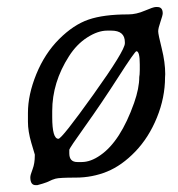

<svg xmlns="http://www.w3.org/2000/svg" viewBox="-20 -520 519 560"><path d="M132.3 -196.3V-178.7Q132.3 -115.2 150.4 -115.2Q160.2 -115.2 252.2 -243.9Q344.2 -372.6 344.2 -393.6V-397Q344.2 -430.7 304.7 -430.7H292.5Q265.6 -430.7 234.6 -410.9Q203.6 -391.1 181.2 -356Q132.3 -279.8 132.3 -196.3ZM182.1 -83V-72.8Q182.1 -47.4 205.6 -47.4H216.8Q217.3 -47.4 218.3 -47.4Q244.6 -47.4 272.9 -67.4Q331.5 -107.9 371.1 -219.7Q386.2 -262.7 386.2 -295.4L387.2 -303.2L387.7 -315.9V-332Q387.7 -370.6 377.9 -370.6Q373.5 -370.6 324.5 -294.2Q275.4 -217.8 228.8 -152.6Q182.1 -87.4 182.1 -83ZM61.5 -164.6V-190.9Q61.5 -243.7 85.9 -303.7Q110.4 -363.8 152.3 -405.8Q194.3 -447.8 238.3 -462.9Q282.2 -478 354 -478Q377.4 -478 402.3 -488.8Q427.2 -499.5 434.1 -499.5H439Q454.6 -499.5 454.6 -481Q454.6 -475.6 448 -456.5Q441.4 -437.5 441.4 -428.7Q441.4 -419.9 451.7 -378.9Q461.9 -337.9 461.9 -303.7L461.4 -294.9Q461.4 -235.4 437.7 -177.2Q414.1 -119.1 374.8 -78.1Q335.4 -37.1 292.2 -19.5Q249 -2 200.9 -2Q152.8 -2 141.8 1.2Q130.9 4.4 124.8 7.8Q118.7 11.2 104.5 15.6Q90.3 20 88.9 20H84Q68.4 20 68.4 -2.9Q68.4 -9.3 75.2 -26.9Q81.5 -43.5 81.5 -65.9Q81.5 -67.4 81.5 -69.3Q81.1 -69.8 71.3 -103.5Q61.5 -137.2 61.5 -164.6Z"/></svg>

Font: Averia Libre Light
Style: Italic
Weight: 300
Italic angle: -8.5°
Version: Version 1.002